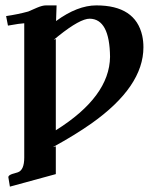

<svg xmlns="http://www.w3.org/2000/svg" viewBox="-20 -465 584 719"><path d="M315.9 -395Q279.8 -395 199.2 -330.6Q189.9 -323.2 181.2 -315.9L189 -318.8V22.9Q390.1 -103 392.1 -252Q390.6 -394 315.9 -395ZM191.9 -444.8 189.9 -386.2Q270 -444.8 340.8 -444.8Q487.3 -444.8 512.7 -331.1Q517.1 -310.5 517.1 -288.1Q517.1 -140.6 322.8 -2.9Q261.2 40.5 178.2 85.9L189 83V187L17.1 233.9L11.2 198.2Q11.2 190.9 28.8 185.5Q30.3 185.1 30.8 185.1L46.9 180.2Q70.8 171.9 70.8 125V-336.9V-377.9Q56.2 -377.4 9.8 -369.1L2.9 -404.8Q46.4 -411.1 85.9 -421.9Q89.8 -423.3 118.2 -436Q138.7 -444.8 151.9 -444.8Z"/></svg>

Font: Linux Libertine O
Style: Bold
Weight: 700
Designer: Philipp H. Poll
Foundry: Philipp H. Poll
Version: Version 5.0.0